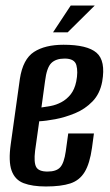

<svg xmlns="http://www.w3.org/2000/svg" viewBox="-20 -664 397 695"><path d="M146 11Q97 11 65.5 -1Q34 -13 22 -46.5Q10 -80 19 -143L52 -379Q63 -450 103 -476Q143 -502 210 -502Q296 -502 329.5 -473Q363 -444 350 -369Q342 -325 315 -297Q288 -269 251.5 -254Q215 -239 180 -232.5Q145 -226 122 -225L107 -118Q102 -76 111 -59.5Q120 -43 152 -43Q184 -43 198 -58.5Q212 -74 218 -116L227 -181H320L313 -129Q305 -72 286.5 -41.5Q268 -11 234.5 0Q201 11 146 11ZM130 -275Q145 -277 164 -280.5Q183 -284 202 -294Q221 -304 235.5 -322Q250 -340 256 -369Q263 -404 256.5 -428Q250 -452 214 -452Q182 -452 165.5 -435.5Q149 -419 143 -370ZM172 -547 236 -644H323L225 -547Z"/></svg>

Font: Alumni Sans Thin SemiBold
Style: Italic
Weight: 600
Italic angle: -8°
Version: Version 1.016